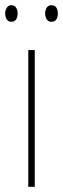

<svg xmlns="http://www.w3.org/2000/svg" viewBox="-32 -813 243 740"><path d="M102 -93H77V-620H102ZM-12 -761Q-12 -773 -6 -783Q0 -793 12 -793Q24 -793 30 -783.5Q36 -774 36 -761Q36 -747 30 -738Q24 -729 12 -729Q0 -729 -6 -738.5Q-12 -748 -12 -761ZM142 -761Q142 -774 148 -783.5Q154 -793 166 -793Q179 -793 185 -784Q191 -775 191 -761Q191 -747 185 -738Q179 -729 166 -729Q154 -729 148 -738.5Q142 -748 142 -761Z"/></svg>

Font: Noto Sans Kannada UI Condensed Thin
Style: Regular
Weight: 100
Width: 3
Designer: Jelle Bosma - Monotype Design Team
Foundry: Monotype Imaging Inc.
Version: Version 2.005; ttfautohint (v1.8.4.7-5d5b)